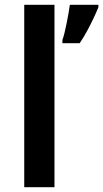

<svg xmlns="http://www.w3.org/2000/svg" viewBox="-20 -780 430 800"><path d="M207 0H81V-760H207ZM390 -750Q382 -730 370 -704.5Q358 -679 343.5 -652Q329 -625 312 -600H240V-613Q245 -627 249.5 -646Q254 -665 258 -685Q262 -705 265.5 -724.5Q269 -744 271 -760H390Z"/></svg>

Font: Noto Sans Devanagari SemiBold
Style: Regular
Weight: 600
Version: Version 2.003